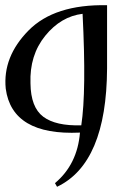

<svg xmlns="http://www.w3.org/2000/svg" viewBox="-20 -508 527 737"><path d="M199 209C325.7 149 389.7 -2.3 391 -245V-488C256.3 -490.7 155.8 -458.3 89.5 -391C23.2 -323.7 -6 -249.3 2 -168C18 -47.3 113 9 287 1C280.3 82.3 248.3 147 191 195ZM97 -188C94.3 -260 113.2 -320.8 153.5 -370.5C193.8 -420.2 241.7 -448.3 297 -455C307 -256.3 305.3 -113.7 292 -27C226.7 -25 178 -36 146 -60C114 -84 97.7 -126.7 97 -188Z"/></svg>

Font: Neocyr
Style: Regular
Weight: 400
Designer: Viktar Palstsiuk <vipals@gmail.com>
Version: 1.00